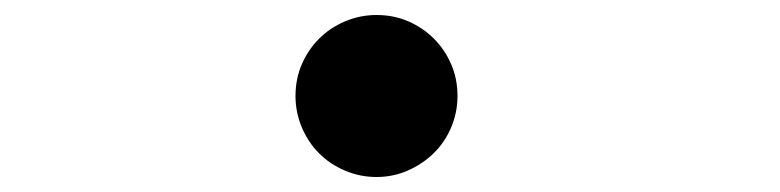

<svg xmlns="http://www.w3.org/2000/svg" viewBox="-20 -508 1040 256"><path d="M482 -272Q460 -272 440 -280.5Q420 -289 405.5 -303.5Q391 -318 382.5 -338Q374 -358 374 -380Q374 -403 382.5 -422.5Q391 -442 405.5 -456.5Q420 -471 440 -479.5Q460 -488 482 -488Q505 -488 524.5 -479.5Q544 -471 558.5 -456.5Q573 -442 581.5 -422.5Q590 -403 590 -380Q590 -358 581.5 -338Q573 -318 558 -303.5Q543 -289 523.5 -280.5Q504 -272 482 -272Z"/></svg>

Font: LINE Seed JP_TTF Bold
Style: Regular
Weight: 700
Designer: LINE & Fontrix & Fontworks
Version: Version 1.009